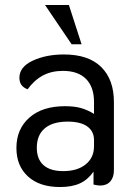

<svg xmlns="http://www.w3.org/2000/svg" viewBox="-20 -740 538 772"><path d="M46 -145Q46 -221 98 -267Q150 -313 241 -313Q281 -313 307.5 -305Q334 -297 358 -282V-330Q358 -390 326 -422.5Q294 -455 233 -455Q187 -455 152.5 -436.5Q118 -418 91 -381Q58 -393 58 -427Q58 -471 111.5 -496Q165 -521 237 -521Q336 -521 387 -470.5Q438 -420 438 -330V-55Q438 -27 423.5 -10.5Q409 6 383 6Q371 6 356 2V-50Q334 -18 302 -3Q270 12 221 12Q139 12 92.5 -30.5Q46 -73 46 -145ZM358 -152V-177Q358 -212 331 -231.5Q304 -251 252 -251Q192 -251 160 -224Q128 -197 128 -146Q128 -100 155 -76Q182 -52 234 -52Q291 -52 324.5 -79Q358 -106 358 -152ZM161 -720H257L308 -562H268Z"/></svg>

Font: Thasadith
Style: Bold
Weight: 700
Designer: Cadson Demak Co.,Ltd.
Foundry: Cadson Demak Co.,Ltd.
Version: Version 1.000; ttfautohint (v1.6)